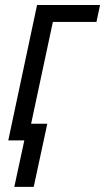

<svg xmlns="http://www.w3.org/2000/svg" viewBox="-20 -555 415 759"><path d="M36.6 183.6 76.2 0H12.7L126.5 -535.2H375.5L361.3 -468.3H189L103 -65.9H167L113.3 183.6Z"/></svg>

Font: Open Sans SemiCondensed
Style: Italic
Weight: 400
Width: 4
Italic angle: -12°
Designer: Monotype Design Team
Foundry: Monotype Imaging Inc.
Version: Version 3.000